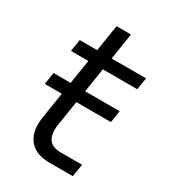

<svg xmlns="http://www.w3.org/2000/svg" viewBox="-160 -722 719 807"><g transform="rotate(30 199.5 -319.0)"><path d="M210 0Q148 0 117 -31Q86 -62 86 -116Q86 -133 89 -152L166 -638H236L161 -161Q158 -143 158 -130Q158 -98 174.5 -79.5Q191 -61 228 -61H332L322 0ZM26 -277 35 -335H356L347 -277ZM52 -452 61 -510H383L374 -452Z"/></g></svg>

Font: MuseoModerno Light
Style: Italic
Weight: 300
Italic angle: -9°
Designer: Pablo Cosgaya, Héctor Gatti, Marcela Romero, and the Authors of The MuseoModerno Project.
Foundry: Omnibus-Type Team
Version: Version 1.003